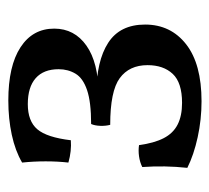

<svg xmlns="http://www.w3.org/2000/svg" viewBox="-42 -466 516 473"><g transform="rotate(-90 216.5 -229.0)"><path d="M204 9Q159 9 115.5 -0.5Q72 -10 40 -26Q43 -54 43.5 -81.5Q44 -109 42 -137Q54 -143 68.5 -145Q83 -147 96 -145Q101 -108 113 -84.5Q125 -61 146.5 -50Q168 -39 200 -39Q250 -39 271.5 -62Q293 -85 293 -124Q293 -169 261 -192.5Q229 -216 146 -216Q143 -227 143.5 -240.5Q144 -254 148 -263Q202 -263 231.5 -273Q261 -283 272 -301.5Q283 -320 283 -343Q283 -380 261 -399.5Q239 -419 197 -419Q155 -419 135 -395.5Q115 -372 108 -313Q95 -312 81 -313.5Q67 -315 53 -319Q56 -345 56 -375Q56 -405 53 -433Q82 -450 121.5 -458.5Q161 -467 206 -467Q291 -467 337 -437Q383 -407 383 -354Q383 -304 341 -274.5Q299 -245 223 -245V-250Q303 -250 348 -221Q393 -192 393 -130Q393 -67 344.5 -29Q296 9 204 9Z"/></g></svg>

Font: Vollkorn
Style: Regular
Weight: 400
Designer: Friedrich Althausen
Foundry: Friedrich Althausen
Version: Version 5.001